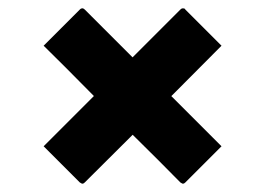

<svg xmlns="http://www.w3.org/2000/svg" viewBox="-20 -531 640 462"><path d="M178 -511Q181 -511 184 -508Q263 -429 349.5 -342.5Q436 -256 513 -179Q494 -160 470.5 -136.5Q447 -113 426 -92Q425 -91 423.5 -90Q422 -89 420 -89Q419 -89 417.5 -90Q416 -91 414 -92Q363 -144 306 -200Q249 -256 193 -313Q137 -370 85 -421Q103 -439 126.5 -462.5Q150 -486 172 -508Q174 -510 175.5 -510.5Q177 -511 178 -511ZM85 -179Q162 -256 248.5 -342.5Q335 -429 414 -508Q416 -510 417.5 -510.5Q419 -511 420 -511Q422 -511 423.5 -510.5Q425 -510 426 -508Q430 -504 442.5 -491.5Q455 -479 470 -464Q485 -449 497.5 -436.5Q510 -424 513 -421Q462 -370 405.5 -313Q349 -256 292.5 -200Q236 -144 184 -92Q183 -91 181.5 -90Q180 -89 178 -89Q177 -89 175.5 -90Q174 -91 172 -92Q168 -96 155.5 -108.5Q143 -121 128 -136Q113 -151 100.5 -163.5Q88 -176 85 -179Z"/></svg>

Font: Recursive Monospace
Style: Bold
Weight: 700
Version: Version 1.047